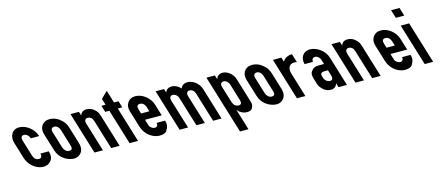

<svg xmlns="http://www.w3.org/2000/svg" viewBox="-54 -1293 4870 2109"><g transform="rotate(-15 2380.5 -238.5)"><path d="M264.3 -90C229.7 -90 209.8 -111.1 199.1 -146L142.3 -332C137.8 -346.7 136.9 -357.8 139.5 -365.5C143.9 -378 150.8 -388 172.1 -388C200.4 -388 226.9 -362.5 236.3 -332H331.3C305 -418 220.3 -482 141.4 -482C54.4 -482 25.1 -401.2 46.3 -332L103.1 -146C108.2 -129.3 115.4 -113 124.6 -97C159.9 -35.9 228.4 6 289.6 6C328.9 6 358.7 -8 378.8 -36C400.3 -65.9 402.3 -99.8 389.1 -143H294.1C301.8 -117.8 295.4 -90 264.3 -90Z M388.4 -336 446.5 -146C450.8 -132 455.7 -119.2 461.3 -107.5C494.6 -37.6 572.8 6 640 6C660.6 6 679.3 0.5 695.9 -10.5C734.3 -35.9 752.3 -81.1 732.5 -146L674.4 -336C663.6 -371.3 646.5 -400 623.1 -422C580.3 -462.2 540.5 -482 485.8 -482C463.8 -482 444.8 -477.2 428.7 -467.5C388.5 -443.3 370.2 -395.5 388.4 -336ZM516.2 -389C543.6 -389 569.3 -365.9 578.4 -336L635.9 -148C645.2 -117.7 648.4 -90 607.6 -90C578.1 -90 552.3 -114.1 542.5 -146L484.4 -336C476.3 -362.6 483.5 -389 516.2 -389Z M1010.4 -433C981.1 -465.7 947.1 -482 908.4 -482C870.4 -482 846 -464.7 835.3 -430L821.2 -476H725.2L870.8 0H966.8L864.3 -335C856.9 -359.5 864.5 -388 895.1 -388C926.5 -388 947.5 -370.3 958.3 -335L1060.8 0H1156.8L1043.6 -370C1038.2 -387.8 1029.1 -413.8 1010.4 -433Z M1269.8 0H1365.8L1243.2 -401H1294.2L1271.2 -476H1220.2L1176.2 -620L1102.2 -548L1124.2 -476H1077.2L1100.2 -401H1147.2Z M1579.5 -91C1559.9 -91 1528.2 -111.7 1521.7 -133L1500 -204H1690L1649.6 -336C1623.8 -420.6 1540.5 -482 1463 -482C1423.6 -482 1394.2 -467.5 1374.8 -438.5C1355.3 -409.5 1351.6 -375.3 1363.6 -336L1419 -155C1423.2 -141 1428.7 -126.8 1435.4 -112.5C1469 -41 1543.6 6 1611.2 6C1653.8 6 1681.8 -5.2 1694.9 -27.5C1708.1 -49.8 1715.6 -68.3 1717.5 -83C1719.3 -97.7 1718 -112.3 1713.5 -127L1710.1 -138H1615.1C1619 -114.3 1611.4 -91 1579.5 -91ZM1490.7 -388C1524.7 -388 1545.4 -362.8 1555.8 -329L1570.1 -282H1476.1L1461.8 -329C1451.6 -362.2 1455 -388 1490.7 -388Z M1877.4 -482C1839.4 -482 1814.4 -465.7 1802.4 -433L1789.2 -476H1693.2L1838.8 0H1934.8L1831.7 -337C1824.4 -361 1833.1 -389 1862.8 -389C1890.9 -389 1917.4 -367.5 1926.7 -337L2029.8 0H2125.8L2022.7 -337C2015.4 -361 2024.1 -389 2053.8 -389C2084.2 -389 2106.8 -369.5 2116.7 -337L2219.8 0H2315.8L2204.5 -364C2183.7 -431.9 2118.8 -482 2056.4 -482C2008.7 -482 1990 -459 1977.4 -433C1949.5 -463 1915.6 -482 1877.4 -482Z M2381.2 -430 2367.1 -476H2271.1L2474.7 190H2570.7L2498 -48C2528.8 -12.7 2565.2 5 2607.2 5C2638.5 5 2658.3 -4.3 2666.6 -23C2680.6 -54.6 2683.3 -63.2 2671.1 -103L2587.4 -377C2569.3 -436 2509.9 -483 2456 -483C2411.1 -483 2389.4 -455.9 2381.2 -430ZM2441 -388C2469.2 -388 2494.9 -365.5 2504.2 -335L2561.1 -149C2569.6 -121 2573.4 -90 2536.1 -90C2501.1 -90 2478 -113.1 2467.1 -149L2410.2 -335C2402.3 -360.8 2408.9 -388 2441 -388Z M2691.4 -336 2749.5 -146C2753.8 -132 2758.7 -119.2 2764.3 -107.5C2797.6 -37.6 2875.8 6 2943 6C2963.6 6 2982.3 0.5 2998.9 -10.5C3037.3 -35.9 3055.3 -81.1 3035.5 -146L2977.4 -336C2966.6 -371.3 2949.5 -400 2926.1 -422C2883.3 -462.2 2843.5 -482 2788.8 -482C2766.8 -482 2747.8 -477.2 2731.7 -467.5C2691.5 -443.3 2673.2 -395.5 2691.4 -336ZM2819.2 -389C2846.6 -389 2872.3 -365.9 2881.4 -336L2938.9 -148C2948.2 -117.7 2951.4 -90 2910.6 -90C2881.1 -90 2855.3 -114.1 2845.5 -146L2787.4 -336C2779.3 -362.6 2786.5 -389 2819.2 -389Z M3275.6 -384 3245.6 -482C3192.1 -482 3154.2 -455.4 3139 -425L3123.4 -476H3027.4L3173 0H3269L3183.7 -279C3167.2 -332.7 3179.9 -388 3247.3 -388C3256.5 -388 3266.7 -386.3 3275.6 -384Z M3631 -48 3645.6 0H3741.6L3637.4 -341C3612.5 -422.2 3524.2 -482 3450.3 -482C3364.4 -482 3330.4 -409.5 3351.4 -341H3446.4C3442.6 -364.3 3452 -388 3483 -388C3495.7 -388 3507.1 -383.3 3517.3 -374C3538 -355 3539.4 -347.5 3545.4 -328L3557.9 -287H3493.9C3473.9 -287 3457.7 -283.8 3445.3 -277.5C3432.9 -271.2 3420.5 -259.3 3408.1 -242C3395.8 -224.7 3395 -198.3 3405.8 -163L3422.3 -109C3428 -90.3 3432.9 -70.7 3451.3 -50C3481.4 -12.7 3517.5 6 3559.5 6C3604.8 6 3623.1 -21.2 3631 -48ZM3545.7 -209H3581.7L3595.8 -163C3606.1 -129.4 3616.4 -90 3573.1 -90C3546.6 -90 3517.4 -111.9 3508.8 -140L3501.5 -164C3492.1 -194.9 3507.6 -209 3545.7 -209Z M3978.4 -433C3949.1 -465.7 3915.1 -482 3876.4 -482C3838.4 -482 3814 -464.7 3803.3 -430L3789.2 -476H3693.2L3838.8 0H3934.8L3832.3 -335C3824.9 -359.5 3832.5 -388 3863.1 -388C3894.5 -388 3915.5 -370.3 3926.3 -335L4028.8 0H4124.8L4011.6 -370C4006.2 -387.8 3997.1 -413.8 3978.4 -433Z M4370.5 -91C4350.9 -91 4319.2 -111.7 4312.7 -133L4291 -204H4481L4440.6 -336C4414.8 -420.6 4331.5 -482 4254 -482C4214.6 -482 4185.2 -467.5 4165.8 -438.5C4146.3 -409.5 4142.6 -375.3 4154.6 -336L4210 -155C4214.2 -141 4219.7 -126.8 4226.4 -112.5C4260 -41 4334.6 6 4402.2 6C4444.8 6 4472.8 -5.2 4485.9 -27.5C4499.1 -49.8 4506.6 -68.3 4508.5 -83C4510.3 -97.7 4509 -112.3 4504.5 -127L4501.1 -138H4406.1C4410 -114.3 4402.4 -91 4370.5 -91ZM4281.7 -388C4315.7 -388 4336.4 -362.8 4346.8 -329L4361.1 -282H4267.1L4252.8 -329C4242.6 -362.2 4246 -388 4281.7 -388Z M4626 0H4722L4576.4 -476H4480.4ZM4450.8 -573H4546.8L4518 -667H4422Z"/></g></svg>

Font: Din Kursivschrift
Style: LeftEng
Weight: 400
Version: Version 1.089